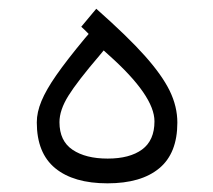

<svg xmlns="http://www.w3.org/2000/svg" viewBox="-20 -423 491 443"><path d="M117.2 -141.1Q117.2 -97.7 147.5 -77.4Q177.7 -57.1 228.5 -57.1Q279.3 -57.1 307.9 -78.1Q336.4 -99.1 336.4 -143.1Q336.4 -202.1 230.5 -296.4L219.2 -306.6L209.5 -294.9Q158.2 -234.9 137.7 -201.9Q117.2 -168.9 117.2 -141.1ZM228 0Q149.9 0 107.4 -34.9Q64.9 -69.8 64.9 -140.6Q64.9 -164.1 75.7 -189.9Q86.4 -215.8 109.9 -249.5Q133.3 -283.2 175.8 -334.5L184.6 -344.7L174.8 -354.5L167.5 -361.3L202.1 -402.8Q274.4 -338.9 314.2 -294.2Q354 -249.5 371.6 -213.4Q389.2 -177.2 389.2 -140.1Q389.2 -69.3 347.4 -34.7Q305.7 0 228 0Z"/></svg>

Font: Shabnam Thin FD
Style: Thin-FD
Weight: 100
Foundry: DejaVu fonts team - Redesigned by Saber Rastikerdar - Based on Vazir font
Version: Version 5.0.0